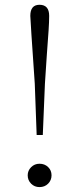

<svg xmlns="http://www.w3.org/2000/svg" viewBox="-20 -763 327 795"><path d="M143.6 11.7Q123 11.7 108.9 -2.4Q94.7 -16.6 94.7 -37.1Q94.7 -56.6 108.9 -70.8Q123 -85 143.6 -85Q165 -85 179.2 -71.3Q193.4 -57.6 193.4 -37.1Q193.4 -16.6 179.2 -2.4Q165 11.7 143.6 11.7ZM143.6 -743.2Q183.6 -743.2 183.6 -697.3Q183.6 -673.8 181.2 -637.2Q178.7 -600.6 173.8 -534.2Q168.9 -467.8 166 -416L157.2 -204.1H131.8L124 -416Q105.5 -683.6 105.5 -697.3Q105.5 -743.2 143.6 -743.2Z"/></svg>

Font: GenYoMin TW TTF ExtraLight
Style: Regular
Weight: 250
Version: Version 1.300